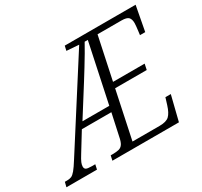

<svg xmlns="http://www.w3.org/2000/svg" viewBox="-201 -912 1169 1110"><g transform="rotate(-30 383.0 -357.0)"><path d="M-54 0 -46 -32H-30Q-14 -32 -2 -37Q10 -42 25 -60Q40 -78 65 -118L422 -677L340 -683L347 -714H820L789 -549H754Q755 -557 757 -572.5Q759 -588 760.5 -603Q762 -618 762 -625Q762 -651 750.5 -663.5Q739 -676 703 -676H544L484 -393H695L687 -355H476L409 -38H590Q635 -38 654.5 -56.5Q674 -75 688 -120L702 -165H738L697 0H253L260 -32H274Q298 -32 314.5 -36Q331 -40 341 -55Q351 -70 357 -103L388 -246H191L116 -124Q99 -97 93 -82.5Q87 -68 87 -56Q87 -43 96 -37.5Q105 -32 133 -32H157L150 0ZM217 -284H396L479 -676H458Q445 -652 425 -618Q405 -584 382.5 -547.5Q360 -511 340 -479Z"/></g></svg>

Font: Noto Serif Condensed Light
Style: Italic
Weight: 300
Width: 3
Italic angle: -12°
Designer: Monotype Design Team
Foundry: Monotype Imaging Inc.
Version: Version 2.014; ttfautohint (v1.8.4.7-5d5b)